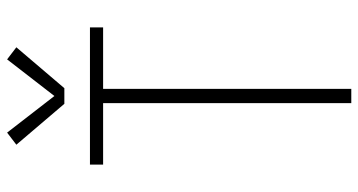

<svg xmlns="http://www.w3.org/2000/svg" viewBox="-254 -754 1008 540"><g transform="rotate(-90 250.0 -484.0)"><path d="M230 0V-698H57V-735H443V-698H270V0ZM272 -807H228L113 -942L147 -968L250 -835L353 -968L387 -942Z"/></g></svg>

Font: Iosevka SS04 Extralight
Style: Regular
Weight: 200
Monospace: yes
Designer: Belleve Invis
Foundry: Belleve Invis
Version: Version 19.0.0; ttfautohint (v1.8.4)